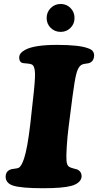

<svg xmlns="http://www.w3.org/2000/svg" viewBox="-20 -949 501 981"><path d="M290 -928.7Q319.8 -928.7 340.3 -908Q360.8 -887.2 360.8 -856.9Q360.8 -827.1 340.3 -806.6Q319.8 -786.1 290 -786.1Q259.8 -786.1 239 -806.6Q218.3 -827.1 218.3 -856.9Q218.3 -886.7 239 -907.7Q259.8 -928.7 290 -928.7ZM134.8 -315.4 148.4 -439.9Q159.7 -535.2 158.9 -573Q158.2 -610.8 142.6 -619.6Q134.8 -623.5 116 -624.8Q97.2 -626 92.3 -627.9Q78.1 -633.8 78.1 -655.3Q78.1 -678.2 109.4 -694.8Q156.2 -719.7 271 -719.7Q385.7 -719.7 430.7 -702.1Q460.9 -692.4 460.9 -666Q460.9 -640.1 440.9 -628.9Q435.1 -625.5 417.2 -623.5Q399.4 -621.6 390.6 -613.3Q377 -601.1 368.9 -567.6Q360.8 -534.2 350.1 -453.1L330.6 -300.8Q324.2 -250.5 321 -198.7Q317.9 -147 319.8 -127.9Q321.3 -105.5 332.5 -97.2Q340.8 -91.8 356.4 -88.1Q372.1 -84.5 376.5 -82.5Q397 -71.3 397 -48.8Q397 -31.7 382.1 -18.3Q367.2 -4.9 342.8 1Q300.3 12.7 200.2 12.7Q86.9 12.7 45.9 -1Q8.8 -13.7 8.8 -46.4Q8.8 -70.8 28.8 -81.1Q37.1 -85.4 53 -86.9Q68.8 -88.4 75.7 -91.8Q89.8 -99.6 103 -139.2Q120.1 -190.4 134.8 -315.4Z"/></svg>

Font: Cooper* ExtraBold
Style: Italic
Weight: 800
Italic angle: -7°
Designer: Owen Earl
Foundry: indestructible type*
Version: Version 0.001